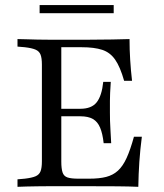

<svg xmlns="http://www.w3.org/2000/svg" viewBox="-20 -722 634 742"><path d="M171 -2.4Q147.6 -2.4 124.6 -2Q101.6 -1.6 81.5 -1.2Q61.3 -0.8 47.6 0V-29L75.8 -31.5Q103.2 -34.7 117.3 -40.7Q131.5 -46.8 136.7 -60.1Q141.9 -73.4 141.9 -98.4V-472.6Q141.9 -497.6 136.7 -510.9Q131.5 -524.2 117.3 -530.2Q103.2 -536.3 75.8 -539.5L47.6 -541.9V-571Q61.3 -571 81.5 -570.2Q101.6 -569.4 124.6 -569Q147.6 -568.5 171 -568.5H180.6H320.2Q374.2 -568.5 413.3 -569.4Q452.4 -570.2 480.6 -571Q480.6 -530.6 483.1 -490.7Q485.5 -450.8 490.3 -409.7H459.7Q444.4 -463.7 425 -491.5Q405.6 -519.4 375 -529.4Q344.4 -539.5 295.2 -539.5H216.9V-97.6Q216.9 -70.2 221.8 -55.6Q226.6 -41.1 240.7 -36.3Q254.8 -31.5 282.3 -31.5H325Q363.7 -31.5 390.3 -38.3Q416.9 -45.2 435.9 -62.5Q454.8 -79.8 469.4 -111.7Q483.9 -143.5 497.6 -193.5H528.2Q521.8 -144.4 518.5 -96.8Q515.3 -49.2 514.5 0Q479.8 -1.6 432.3 -2Q384.7 -2.4 318.5 -2.4H180.6ZM191.1 -272.6V-301.6H362.1V-272.6ZM380.6 -168.5Q376.6 -205.6 366.9 -228.6Q357.3 -251.6 339.1 -262.1Q321 -272.6 290.3 -272.6V-301.6Q333.9 -301.6 353.6 -326.6Q373.4 -351.6 379 -405.6H408.1Q404.8 -358.1 404.8 -332.7Q404.8 -307.3 404.8 -287.1Q404.8 -271.8 405.2 -255.6Q405.6 -239.5 406.9 -219Q408.1 -198.4 409.7 -168.5ZM133.1 -671V-702.4H419.4V-671Z"/></svg>

Font: Playfair 5pt SemiExpanded Light Light
Style: Regular
Weight: 300
Version: Version 2.203